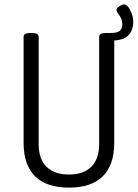

<svg xmlns="http://www.w3.org/2000/svg" viewBox="-20 -853 630 879"><path d="M296 6Q193 6 140.5 -46Q88 -98 88 -199V-684Q88 -702 118 -702H126Q157 -702 157 -684V-194Q157 -125 193 -89.5Q229 -54 296 -54Q362 -54 398 -89.5Q434 -125 434 -194V-684Q434 -702 465 -702H473Q503 -702 503 -684V-199Q503 -98 450.5 -46Q398 6 296 6ZM465 -667V-702H486Q518 -702 529 -712.5Q540 -723 540 -740Q540 -758 533.5 -770.5Q527 -783 520 -792Q513 -801 513 -807Q513 -816 526.5 -824.5Q540 -833 548 -833Q558 -833 567.5 -820.5Q577 -808 583.5 -789.5Q590 -771 590 -755Q590 -714 567 -690.5Q544 -667 486 -667Z"/></svg>

Font: Asap Condensed Light
Style: Regular
Weight: 300
Width: 3
Designer: Pablo Cosgaya
Foundry: Omnibus-Type
Version: Version 3.001; ttfautohint (v1.8.4.7-5d5b)